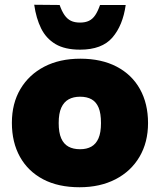

<svg xmlns="http://www.w3.org/2000/svg" viewBox="-20 -778 673 808"><path d="M315 10Q225 10 161.5 -23.5Q98 -57 64 -118Q30 -179 30 -261Q30 -343 66 -403.5Q102 -464 166.5 -497.5Q231 -531 318 -531Q407 -531 471 -497.5Q535 -464 569 -403Q603 -342 603 -260Q603 -179 567 -118Q531 -57 466 -23.5Q401 10 315 10ZM317 -150Q345 -150 364.5 -161Q384 -172 394.5 -196Q405 -220 405 -260Q405 -301 395 -325Q385 -349 365.5 -360Q346 -371 317 -371Q289 -371 269 -360Q249 -349 238 -325Q227 -301 227 -260Q227 -220 237.5 -196Q248 -172 268 -161Q288 -150 317 -150ZM317 -569Q253 -569 213.5 -592.5Q174 -616 153 -658.5Q132 -701 124 -758L231 -757Q240 -731 251.5 -714.5Q263 -698 278.5 -690.5Q294 -683 317 -683Q339 -683 354.5 -690.5Q370 -698 381 -714.5Q392 -731 401 -757H509Q497 -671 453 -620Q409 -569 317 -569Z"/></svg>

Font: REM ExtraBold
Style: Regular
Weight: 800
Designer: Octavio Pardo
Foundry: Ashler Design
Version: Version 1.005;gftools[0.9.28]